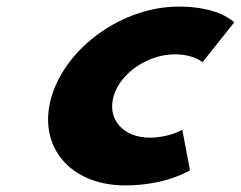

<svg xmlns="http://www.w3.org/2000/svg" viewBox="-20 -548 731 583"><path d="M510.6 -383C569.1 -383 594.9 -359 594.9 -359L691.1 -480C691.1 -480 647.5 -528 522.6 -528C353.4 -528 181.9 -406 136.7 -255C91.9 -105 192 15 360.1 15C485.1 15 556.8 -31 556.8 -31L533.6 -154C533.6 -154 493.4 -130 435 -130C353.9 -130 304.1 -186 325.3 -257C346.3 -327 429.6 -383 510.6 -383Z"/></svg>

Font: Hussar
Style: BdSuprExtOblThree
Weight: 700
Foundry: Cannot Into Space Fonts
Version: Version 2.00